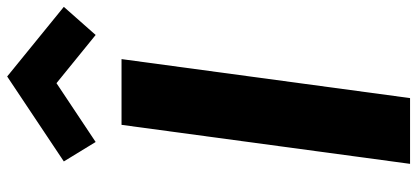

<svg xmlns="http://www.w3.org/2000/svg" viewBox="-342 -850 1192 549"><g transform="rotate(-90 254.5 -576.0)"><path d="M66.9 -990 122.5 -899 290.7 -1011 428.5 -899 508.9 -990 309.8 -1152ZM359.5 -825H171.5L60 0H248Z"/></g></svg>

Font: Hussar Techniczny
Style: Bold 
Weight: 700
Foundry: Cannot Into Space Fonts
Version: Version 0.77